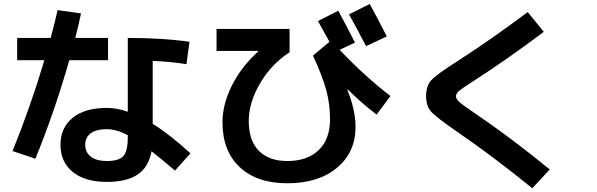

<svg xmlns="http://www.w3.org/2000/svg" viewBox="-20 -870 3040 978"><path d="M929.7 -543Q846.7 -556.6 757.8 -559.6V-239.3Q844.7 -185.5 950.2 -88.9L871.1 -1Q811.5 -52.7 752 -99.6Q737.3 -18.6 681.2 19Q625 56.6 524.4 56.6Q413.1 56.6 350.6 5.9Q288.1 -44.9 288.1 -132.8Q288.1 -218.8 349.6 -269.5Q411.1 -320.3 524.4 -320.3Q575.2 -320.3 630.9 -300.8V-676.8Q807.6 -676.8 945.3 -657.2ZM67.4 -563.5V-676.8H238.3Q260.7 -761.7 273.4 -818.4L392.6 -801.8Q380.9 -744.1 363.3 -676.8H530.3V-563.5H333Q257.8 -299.8 160.2 -61.5L43.9 -100.6Q135.7 -327.1 206.1 -563.5ZM630.9 -181.6Q572.3 -211.9 524.4 -211.9Q469.7 -211.9 441.9 -190.9Q414.1 -169.9 414.1 -132.8Q414.1 -93.8 442.9 -71.8Q471.7 -49.8 524.4 -49.8Q585 -49.8 607.9 -74.7Q630.9 -99.6 630.9 -169.9Z M1950.2 -684.6 1844.7 -634.8Q1799.8 -721.7 1757.8 -796.9L1863.3 -849.6Q1899.4 -784.2 1950.2 -684.6ZM1083 -722.7H1455.1V-603.5Q1364.3 -545.9 1305.7 -447.3Q1247.1 -348.6 1247.1 -252.9Q1247.1 -154.3 1298.3 -102.1Q1349.6 -49.8 1443.4 -49.8Q1545.9 -49.8 1603.5 -105.5Q1661.1 -161.1 1661.1 -262.7Q1661.1 -337.9 1642.6 -408.2Q1624 -478.5 1574.2 -586.9L1658.2 -657.2Q1636.7 -697.3 1599.6 -762.7L1703.1 -815.4Q1749 -730.5 1788.1 -653.3L1710 -616.2Q1838.9 -480.5 1968.8 -380.9L1898.4 -286.1Q1819.3 -346.7 1751 -415L1749 -413.1Q1791 -309.6 1791 -222.7Q1791 -94.7 1696.8 -15.6Q1602.5 63.5 1443.4 63.5Q1289.1 63.5 1201.2 -18.6Q1113.3 -100.6 1113.3 -247.1Q1113.3 -338.9 1161.6 -435.1Q1210 -531.2 1295.9 -608.4L1294.9 -610.4H1083Z M2668 -808.6 2750 -708Q2561.5 -566.4 2397.5 -460.9Q2337.9 -422.9 2320.3 -408.7Q2302.7 -394.5 2302.7 -379.9Q2302.7 -366.2 2317.9 -352.1Q2333 -337.9 2387.7 -300.8Q2584 -168 2780.3 -6.8L2691.4 88.9Q2489.3 -75.2 2309.6 -198.2Q2200.2 -273.4 2175.3 -302.2Q2150.4 -331.1 2150.4 -379.9Q2150.4 -432.6 2177.2 -461.9Q2204.1 -491.2 2313.5 -560.5Q2494.1 -677.7 2668 -808.6Z"/></svg>

Font: Mgen+ 1c bold
Style: Bold
Weight: 700
Designer: [Source Han Sans]
Ryoko NISHIZUKA  (kana & ideographs); Paul D. Hunt (Latin, Greek & Cyrillic); Wenlong ZHANG  (bopomofo
Version: Version 1.059.20150602